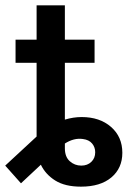

<svg xmlns="http://www.w3.org/2000/svg" viewBox="-49 -696 496 726"><path d="M257.3 9.8Q196.8 9.8 159.9 -13.4Q123 -36.6 105.5 -73.2L30.3 -2.9L-29.3 -69.8L89.4 -179.7V-458.5H9.8V-545.9H89.4V-675.8H196.3V-545.9H308.6V-458.5H196.3V-243.7Q228.5 -253.4 259.8 -253.4Q328.1 -253.4 370.8 -216.1Q413.6 -178.7 413.6 -118.2Q413.6 -60.1 372.1 -25.1Q330.6 9.8 257.3 9.8ZM196.3 -153.3V-135.3Q196.3 -103 214.8 -86.4Q233.4 -69.8 258.3 -69.8Q281.7 -69.8 296.4 -84Q311 -98.1 311 -120.1Q311 -139.2 299.3 -153.3Q287.6 -167.5 264.2 -170.4Q231 -175.3 196.3 -153.3Z"/></svg>

Font: Inter Medium
Style: Regular
Weight: 500
Designer: Rasmus Andersson
Foundry: rsms
Version: Version 4.001;git-9221beed3